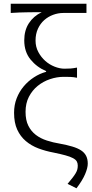

<svg xmlns="http://www.w3.org/2000/svg" viewBox="-20 -815 498 1037"><path d="M345 178Q361 159 371.5 145.5Q382 132 388.5 121Q395 110 397.5 100.5Q400 91 400 79Q400 66 394.5 56.5Q389 47 374 39Q359 31 333.5 24Q308 17 269 9Q226 1 187.5 -13.5Q149 -28 119.5 -53Q90 -78 73 -115Q56 -152 56 -206Q56 -248 70 -284Q84 -320 108 -348.5Q132 -377 163.5 -397.5Q195 -418 229 -427V-431Q179 -452 145 -493.5Q111 -535 111 -597Q111 -651 136 -689.5Q161 -728 205 -749Q180 -749 160.5 -749Q141 -749 122.5 -748.5Q104 -748 84 -747.5Q64 -747 38 -745V-795H447V-745H322Q294 -745 267 -735Q240 -725 219 -706.5Q198 -688 185 -660Q172 -632 172 -596Q172 -562 187 -534Q202 -506 224.5 -486Q247 -466 275 -455Q303 -444 328 -444Q348 -444 361.5 -445Q375 -446 396 -450V-395Q376 -399 360 -399.5Q344 -400 324 -400Q287 -400 250 -387.5Q213 -375 183.5 -351Q154 -327 136 -292Q118 -257 118 -211Q118 -166 133 -136Q148 -106 173.5 -86.5Q199 -67 233 -56Q267 -45 304 -39Q342 -32 370.5 -23.5Q399 -15 417.5 -3Q436 9 445 26.5Q454 44 454 69Q454 92 439.5 126Q425 160 393 202Z"/></svg>

Font: Kinto Sans Light
Style: Regular
Weight: 300
Designer: Authors: Ryoko NISHIZUKA  (kana & ideographs); Paul D. Hunt (Latin, Greek & Cyrillic); Wenlong ZHANG  (bopomofo); Sandol
Foundry: Adobe Systems Incorporated, ookami Inc.
Version: Version 0.001